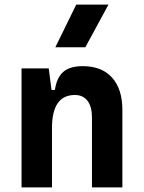

<svg xmlns="http://www.w3.org/2000/svg" viewBox="-20 -815 626 835"><path d="M379.9 0V-304.2Q379.9 -351.1 360.6 -376.5Q341.3 -401.9 305.5 -401.9Q206.1 -401.9 206.1 -258.3L175.8 -423.8H218.8Q226.1 -476.1 254.4 -501.7Q282.7 -527.3 340.3 -527.3Q422.4 -527.3 467.3 -477.5Q512.2 -427.7 512.2 -336.9V0ZM73.7 0V-517.6H191.9L206.1 -408.2V0ZM220.7 -609.4 311.5 -794.9H451.7L351.1 -609.4Z"/></svg>

Font: Cascadia Mono
Style: Regular
Weight: 400
Monospace: yes
Designer: Aaron Bell
Foundry: Saja Typeworks
Version: Version 2102.003